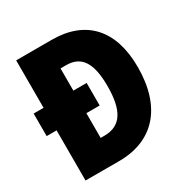

<svg xmlns="http://www.w3.org/2000/svg" viewBox="-164 -917 958 988"><g transform="rotate(-30 315.5 -423.0)"><path d="M276 -780H64V-498H5V-364H64V-66H263C466 -66 589 -197 589 -438C589 -659 476 -780 276 -780ZM274 -630C362 -630 405 -572 405 -431C405 -285 361 -217 263 -217H241V-364H320V-498H241V-630Z"/></g></svg>

Font: Noto Sans Malayalam UI Condensed Black
Style: Regular
Weight: 900
Width: 3
Designer: Jelle Bosma - Monotype Design Team
Foundry: Monotype Imaging Inc.
Version: Version 2.104